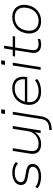

<svg xmlns="http://www.w3.org/2000/svg" viewBox="1194 -1924 922 3351"><g transform="rotate(-90 1655.5 -248.0)"><path d="M252 8Q186 8 130.5 -9Q75 -26 46 -55L70 -92Q93 -72 121.5 -59.5Q150 -47 184 -41Q218 -35 255 -35Q326 -35 370 -60Q414 -85 420 -127Q424 -160 403.5 -180Q383 -200 330 -209L220 -229Q156 -241 126.5 -274Q97 -307 104 -361Q109 -401 136.5 -431Q164 -461 210.5 -478Q257 -495 318 -495Q357 -495 393 -487.5Q429 -480 458 -465.5Q487 -451 502 -430L478 -394Q449 -425 406.5 -438.5Q364 -452 314 -452Q243 -452 200.5 -425Q158 -398 153 -357Q149 -324 168.5 -303Q188 -282 236 -273L345 -253Q413 -241 444.5 -209.5Q476 -178 469 -124Q464 -83 435 -53.5Q406 -24 359.5 -8Q313 8 252 8Z M817 8Q757 8 715.5 -14Q674 -36 657 -80.5Q640 -125 651 -192L698 -487H745L698 -194Q690 -141 700.5 -106Q711 -71 741.5 -53.5Q772 -36 822 -36Q881 -36 927.5 -60Q974 -84 1004 -126Q1034 -168 1042 -220L1084 -487H1132L1054 0H1009L1027 -118H1033Q1000 -58 946 -25Q892 8 817 8Z M1342 -622 1353 -689H1424L1414 -622ZM1061 193 1064 150 1113 146Q1172 141 1207 110.5Q1242 80 1252 22L1333 -487H1380L1299 21Q1293 60 1277.5 90Q1262 120 1238.5 141Q1215 162 1183.5 174Q1152 186 1113 189Z M1736 8Q1655 8 1599.5 -22Q1544 -52 1519 -108Q1494 -164 1504 -242Q1514 -316 1551.5 -373Q1589 -430 1650.5 -462.5Q1712 -495 1792 -495Q1868 -495 1915.5 -464.5Q1963 -434 1981 -380Q1999 -326 1988 -255L1985 -234H1532L1539 -275H1969L1945 -258Q1955 -319 1940 -363Q1925 -407 1887 -430Q1849 -453 1789 -453Q1725 -453 1675.5 -427.5Q1626 -402 1595 -357Q1564 -312 1554 -256L1552 -244Q1541 -178 1560 -131.5Q1579 -85 1624.5 -60.5Q1670 -36 1739 -36Q1792 -36 1840 -50Q1888 -64 1932 -98L1954 -62Q1915 -28 1856 -10Q1797 8 1736 8Z M2199 -622 2209 -689H2280L2270 -622ZM2112 0 2189 -487H2237L2159 0Z M2554 8Q2502 8 2466.5 -11.5Q2431 -31 2416.5 -68Q2402 -105 2410 -158L2456 -446H2345L2352 -487H2462L2486 -638H2534L2510 -487H2701L2694 -446H2503L2459 -167Q2448 -96 2475 -66Q2502 -36 2563 -36Q2586 -36 2607 -40Q2628 -44 2648 -51L2653 -12Q2637 -3 2609.5 2.5Q2582 8 2554 8Z M2964 8Q2888 8 2836.5 -23.5Q2785 -55 2762.5 -111.5Q2740 -168 2750 -244Q2758 -300 2781 -346Q2804 -392 2840.5 -425.5Q2877 -459 2925 -477Q2973 -495 3030 -495Q3107 -495 3158 -463.5Q3209 -432 3231.5 -376Q3254 -320 3244 -244Q3236 -188 3213 -142Q3190 -96 3153.5 -62.5Q3117 -29 3069 -10.5Q3021 8 2964 8ZM2966 -36Q3030 -36 3078.5 -63.5Q3127 -91 3157.5 -139.5Q3188 -188 3196 -252Q3209 -344 3164 -398Q3119 -452 3028 -452Q2965 -452 2915.5 -424.5Q2866 -397 2836 -348.5Q2806 -300 2798 -236Q2786 -143 2830.5 -89.5Q2875 -36 2966 -36Z"/></g></svg>

Font: Nunito Sans 10pt SemiExpanded ExtraLight
Style: Italic
Weight: 250
Width: 6
Italic angle: -9°
Designer: Vernon Adams
Foundry: Vernon Adams
Version: Version 3.101;gftools[0.9.27]